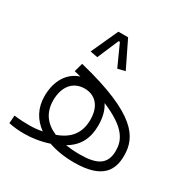

<svg xmlns="http://www.w3.org/2000/svg" viewBox="-146 -761 878 894"><g transform="rotate(30 293.0 -313.5)"><path d="M97.2 1.5C137.2 1.5 183.1 -4.9 228 -20C267.6 -5.9 314.5 1.5 365.7 1.5C522.9 1.5 552.2 -69.8 552.2 -142.6C552.2 -241.7 499 -334.5 168.9 -415.5L156.2 -368.7C168.5 -365.7 180.2 -362.8 191.4 -359.9C132.3 -341.3 92.3 -283.7 92.3 -197.8C92.3 -134.3 120.1 -85 167.5 -51.3C146 -46.9 122.6 -44.4 99.1 -44.4C70.3 -44.4 47.4 -45.4 16.6 -49.3L13.7 -6.8C40.5 -1 68.4 1.5 97.2 1.5ZM228 -67.9C169.9 -92.3 137.2 -136.2 137.2 -201.2C137.2 -273.4 173.8 -321.8 237.8 -321.8C290 -321.8 332.5 -286.6 332.5 -209C332.5 -133.8 293 -90.8 228 -67.9ZM293.5 -49.8C353.5 -85 377.9 -135.7 377.9 -205.1C377.9 -248 368.2 -283.2 350.6 -309.6C485.8 -253.4 507.3 -196.3 507.3 -143.1C507.3 -69.8 462.4 -44.4 369.6 -44.4C342.3 -44.4 316.4 -46.4 293.5 -49.8ZM292.5 -629.4H240.2L174.3 -484.9L214.4 -477.5L263.2 -591.8H270L321.8 -477.5L361.8 -487.3Z"/></g></svg>

Font: Cascadia Code PL ExtraLight
Style: Regular
Weight: 200
Monospace: yes
Designer: Aaron Bell
Foundry: Saja Typeworks
Version: Version 2404.023